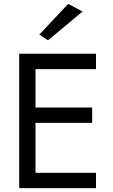

<svg xmlns="http://www.w3.org/2000/svg" viewBox="-20 -980 590 1000"><path d="M165 -620V-420H460V-340H165V-80H480V0H80V-700H480V-620ZM230 -770 185 -800 335 -960 410 -920Z"/></svg>

Font: Jost
Style: Regular
Weight: 400
Version: Version 3.710